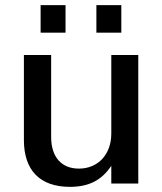

<svg xmlns="http://www.w3.org/2000/svg" viewBox="-20 -714 631 747"><path d="M518 -500H413V-194C413 -114 362 -58 287 -58C220 -58 179 -102 179 -181V-500H73V-169C73 -52 135 13 252 13C326 13 376 -13 413 -69V0H518ZM138 -587H235V-694H138ZM355 -587H452V-694H355Z"/></svg>

Font: Perun Medium
Style: Regular
Weight: 500
Foundry: Copyright (c) Stefan Peev, Context Ltd, 2016
Version: Version 1.089